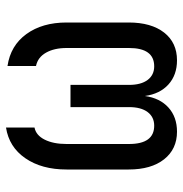

<svg xmlns="http://www.w3.org/2000/svg" viewBox="-5 -595 610 640"><g transform="rotate(-90 300.0 -275.0)"><path d="M181 10Q123 10 89 -33Q55 -76 55 -151V-358Q55 -441 92.5 -495.5Q130 -550 195 -560V-465Q169 -460 154.5 -431Q140 -402 140 -358V-150Q140 -66 201 -66Q230 -66 246.5 -88Q263 -110 263 -150V-345H337V-150Q337 -110 353.5 -88Q370 -66 399 -66Q460 -66 460 -150V-358Q460 -399 444.5 -426.5Q429 -454 400 -460V-555Q468 -545 506.5 -492Q545 -439 545 -358V-151Q545 -76 511.5 -33Q478 10 419 10Q370 10 338.5 -18.5Q307 -47 300 -97Q293 -47 261.5 -18.5Q230 10 181 10Z"/></g></svg>

Font: JetBrainsMono NF
Style: Regular
Weight: 400
Designer: Philipp Nurullin, Konstantin Bulenkov
Foundry: JetBrains
Version: Version 2.251; ttfautohint (v1.8.3);Nerd Fonts 2.2.2